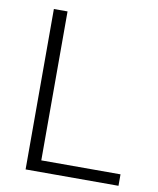

<svg xmlns="http://www.w3.org/2000/svg" viewBox="-81 -775 689 838"><g transform="rotate(10 263.5 -355.5)"><path d="M150.4 -50.8H501.5V0H89.8V-710.9H150.4Z"/></g></svg>

Font: RobotoDraft Light
Style: Regular
Weight: 300
Version: Version 2.001151; 2014